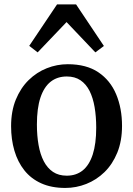

<svg xmlns="http://www.w3.org/2000/svg" viewBox="-20 -870 624 900"><path d="M32 -278.5Q32 -349 54.2 -403.2Q76.5 -457.5 114.2 -494.5Q152 -531.5 199.5 -550.2Q247 -569 297.5 -569Q385 -569 441 -531.2Q497 -493.5 524.5 -428Q552 -362.5 552 -280Q552 -209 529.8 -154.5Q507.5 -100 469.8 -63.2Q432 -26.5 384.5 -7.8Q337 11 286 11Q221 11 173 -10.8Q125 -32.5 94 -71.8Q63 -111 47.5 -163.8Q32 -216.5 32 -278.5ZM293 -46.5Q337 -46.5 367.8 -71.2Q398.5 -96 414.8 -146.2Q431 -196.5 431 -271.5Q431 -323.5 423.5 -367.5Q416 -411.5 399.8 -443.8Q383.5 -476 357.2 -493.8Q331 -511.5 293 -511.5Q248.5 -511.5 217.2 -486.8Q186 -462 169.5 -412.2Q153 -362.5 153 -286.5Q153 -234 160.8 -190.2Q168.5 -146.5 185.2 -114.2Q202 -82 228.5 -64.2Q255 -46.5 293 -46.5ZM156.5 -624.5 117 -655 247.5 -849.5H336.5L467 -654.5L427 -624.5L292 -766.5Z"/></svg>

Font: Merriweather 20pt Medium
Style: Regular
Weight: 500
Version: Version 2.100